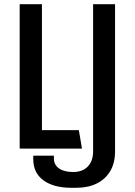

<svg xmlns="http://www.w3.org/2000/svg" viewBox="-20 -706 640 912"><path d="M319 186Q235 186 186.5 150.6Q138 115.2 138 50.2V33.5H236V46.5Q236 76.8 260.2 93.9Q284.5 111 327.5 111Q372 111 397.1 84.9Q422.2 58.8 422.2 13V-686H526.5V13Q526.5 67.8 503.8 106.4Q481 145 439.9 165.5Q398.8 186 341.8 186ZM73.5 0V-686H179.2V-87.8H354.5L369.5 0Z"/></svg>

Font: Chivo Mono Medium
Style: Regular
Weight: 500
Monospace: yes
Designer: Hector Gatti
Foundry: Omnibus-Type
Version: Version 1.008